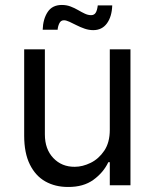

<svg xmlns="http://www.w3.org/2000/svg" viewBox="-20 -744 621 771"><path d="M420.9 -222.7V-545.9H503.9V0H420.9V-92.8H415Q395.5 -51.3 355.2 -22Q314.9 7.3 252.9 6.8Q201.7 6.8 162.1 -15.4Q122.6 -37.6 99.9 -83.5Q77.1 -129.4 77.1 -199.2V-545.9H160.2V-204.1Q160.2 -145 194.1 -109.4Q228 -73.7 280.3 -74.2Q311.5 -74.2 344 -90.1Q376.5 -106 398.7 -138.9Q420.9 -171.9 420.9 -222.7ZM354.5 -623Q336.9 -623 319.8 -628.9Q302.7 -634.8 287.1 -642.8Q271.5 -650.9 258.5 -656.7Q245.6 -662.6 236.8 -662.6Q224.1 -662.6 218.3 -650.4Q212.4 -638.2 211.4 -624.5H151.4Q152.8 -667.5 171.4 -695.8Q189.9 -724.1 228.5 -724.1Q247.1 -724.1 263.2 -718Q279.3 -711.9 293.5 -703.6Q307.6 -695.3 320.6 -689.2Q333.5 -683.1 345.7 -683.1Q357.9 -683.1 364 -692.4Q370.1 -701.7 372.6 -722.2H430.7Q429.2 -677.2 409.4 -650.1Q389.6 -623 354.5 -623Z"/></svg>

Font: Inter V
Style: 
Weight: 400
Designer: Rasmus Andersson
Foundry: rsms
Version: Version 4.000;git-a3f224843